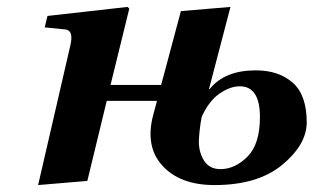

<svg xmlns="http://www.w3.org/2000/svg" viewBox="-20 -522 905 554"><path d="M90 12 183 -391Q193 -434 169 -437L109 -443L117 -476L348 -502L353 -497L299 -277H445L502 -490L645 -502L583 -265H585Q628 -319 718 -319Q784 -319 824.5 -283.5Q865 -248 865 -169Q865 -105 794.5 -46.5Q724 12 599 12Q500 12 449 -43.5Q398 -99 422 -190L433 -231H288L232 0ZM616 -34Q658 -34 694 -70Q730 -106 730 -184Q730 -273 672 -273Q644 -273 613.5 -252Q583 -231 562 -185Q556 -154 554 -120.5Q552 -87 567.5 -60.5Q583 -34 616 -34Z"/></svg>

Font: Heuristica
Style: Bold Italic
Weight: 700
Italic angle: -13°
Version: Version 1.0.2